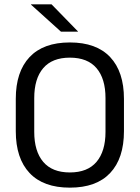

<svg xmlns="http://www.w3.org/2000/svg" viewBox="-20 -845 638 877"><path d="M299.1 12.1Q178.1 12.1 115.1 -54.7Q52.1 -121.6 52.1 -245.8V-393.5Q52.1 -517.4 115.1 -584.3Q178.1 -651.1 299.1 -651.1Q420.1 -651.1 483.1 -584.3Q546.2 -517.4 546.2 -393.5V-245.8Q546.2 -121.6 483.1 -54.7Q420.1 12.1 299.1 12.1ZM299.1 -57.3Q379.9 -57.3 420.9 -105.7Q461.9 -154.2 461.9 -242.7V-396.8Q461.9 -485.7 420.9 -533.7Q379.9 -581.7 299.1 -581.7Q218.4 -581.7 177.4 -533.7Q136.4 -485.7 136.4 -396.8V-242.7Q136.4 -154.2 177.4 -105.7Q218.4 -57.3 299.1 -57.3ZM215.6 -825.1 336.2 -701.3V-700.4H258.4L121.7 -823.7V-825.1Z"/></svg>

Font: Anek Latin Medium
Style: Regular
Weight: 500
Designer: Yesha Goshar
Foundry: Ek Type
Version: Version 1.003